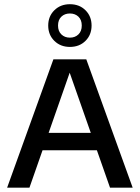

<svg xmlns="http://www.w3.org/2000/svg" viewBox="-20 -870 648 890"><path d="M13 0 227.5 -595H380L595 0H490L296.5 -551.5H309.5L116.5 0ZM143.5 -173.5 166.5 -254H440.5L463.5 -173.5ZM304 -652.5Q260.5 -652.5 232 -680.5Q203.5 -708.5 203.5 -751.5Q203.5 -794.5 232 -822.5Q260.5 -850.5 304 -850.5Q348 -850.5 376.2 -822.5Q404.5 -794.5 404.5 -751.5Q404.5 -708.5 376.2 -680.5Q348 -652.5 304 -652.5ZM304 -695.5Q328 -695.5 343.5 -710.5Q359 -725.5 359 -751.5Q359 -778 343.5 -792.8Q328 -807.5 304 -807.5Q280 -807.5 264.5 -792.8Q249 -778 249 -751.5Q249 -725.5 264.5 -710.5Q280 -695.5 304 -695.5Z"/></svg>

Font: Encode Sans SC Condensed Thin Medium
Style: Regular
Weight: 500
Version: Version 3.002